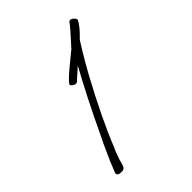

<svg xmlns="http://www.w3.org/2000/svg" viewBox="-153 -932 676 676"><g transform="rotate(-45 184.5 -594.5)"><path d="M59 -341Q40 -341 40 -353L41 -356Q42 -359 46.5 -369.5Q51 -380 58 -398Q66 -415 74.5 -434.5Q83 -454 94 -476Q129 -550 159 -609Q189 -668 215 -715L194 -696Q189 -692 183.5 -687Q178 -682 172 -676Q168 -674 166 -674Q160 -674 153.5 -678.5Q147 -683 147 -687Q147 -695 190 -731L240 -772Q243 -776 248 -781Q253 -786 259 -793Q273 -808 284.5 -821.5Q296 -835 304 -846Q305 -846 305.5 -846.5Q306 -847 307 -847Q307 -847 307.5 -847.5Q308 -848 309 -848Q315 -848 322 -841.5Q329 -835 329 -829L328 -827Q318 -808 295 -785L284 -774Q283 -773 269 -750Q256 -729 243.5 -707.5Q231 -686 219 -664Q143 -524 101 -419Q97 -412 93 -400.5Q89 -389 84 -375Q83 -371 82 -366.5Q81 -362 79 -357Q78 -353 75.5 -348.5Q73 -344 68 -342Q66 -341 59 -341Z"/></g></svg>

Font: Oooh Baby
Style: Regular
Weight: 400
Designer: Robert E. Leuschke
Foundry: Robert E. Leuschke
Version: Version 1.011; ttfautohint (v1.8.3)